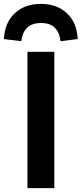

<svg xmlns="http://www.w3.org/2000/svg" viewBox="-41 -973 422 993"><path d="M101 0V-705H240V0ZM69 -760 -21 -771Q-16 -857 36 -905Q88 -953 170 -953Q253 -953 305 -904.5Q357 -856 361 -771L272 -760Q268 -802 244 -828Q220 -854 171 -854Q124 -854 99 -829Q74 -804 69 -760Z"/></svg>

Font: Nunito Sans 6pt
Style: Bold
Weight: 700
Version: Version 3.101;gftools[0.9.27]